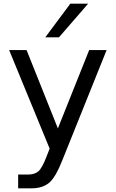

<svg xmlns="http://www.w3.org/2000/svg" viewBox="-20 -820 632 1048"><path d="M321.8 50.8Q283.7 148.4 247.6 178.2Q211.4 208 150.9 208H79.1V132.8H131.8Q168.9 132.8 189.5 115.2Q210 97.7 234.9 32.2L251 -8.8L29.8 -546.9H125L295.9 -119.1L466.8 -546.9H562ZM363.8 -799.8H460.9L301.8 -616.2H227.1Z"/></svg>

Font: Pangururan
Style: Regular
Weight: 400
Designer: Uli Kozok
Foundry: Michael Everson and Uli Kozok
Version: Version 1.005